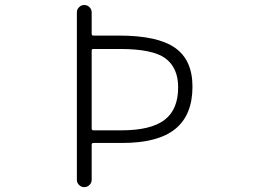

<svg xmlns="http://www.w3.org/2000/svg" viewBox="-20 -774 1040 772"><path d="M348.6 -257.8Q348.6 -250 355.5 -250H468.8Q585.9 -250 641.1 -291.5Q696.3 -333 696.3 -422.9Q696.3 -501 645.5 -539.1Q594.7 -577.1 461.9 -577.1H355.5Q348.6 -577.1 348.6 -570.3ZM355.5 -199.2Q348.6 -199.2 348.6 -191.4V-50.8Q348.6 -39.1 339.8 -30.3Q331.1 -21.5 318.8 -21.5Q306.6 -21.5 297.9 -30.3Q289.1 -39.1 289.1 -50.8V-724.6Q289.1 -736.3 297.9 -745.1Q306.6 -753.9 318.8 -753.9Q331.1 -753.9 339.8 -745.1Q348.6 -736.3 348.6 -724.6V-638.7Q348.6 -630.9 355.5 -630.9H459Q614.3 -630.9 684.1 -581.5Q753.9 -532.2 753.9 -425.8Q753.9 -311.5 684.6 -255.4Q615.2 -199.2 471.7 -199.2Z"/></svg>

Font: Rounded-X Mgen+ 1mn light
Style: Regular
Weight: 200
Designer: [Source Han Sans]
Ryoko NISHIZUKA  (kana & ideographs); Paul D. Hunt (Latin, Greek & Cyrillic); Wenlong ZHANG  (bopomofo
Version: Version 1.059.20150602